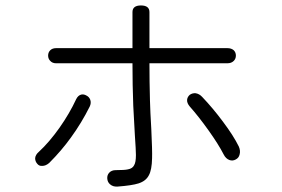

<svg xmlns="http://www.w3.org/2000/svg" viewBox="-20 -731 1040 707"><path d="M186.5 -553.7Q172.9 -553.7 165 -545.9Q157.2 -538.1 157.2 -526.4Q157.2 -514.6 165 -506.8Q172.9 -498 186.5 -498H467.8Q467.8 -418 470.7 -341.8Q472.7 -297.9 476.6 -233.4Q480.5 -177.7 480.5 -160.2Q480.5 -132.8 473.6 -122.1Q467.8 -110.4 451.2 -107.4Q439.5 -104.5 406.2 -104.5Q390.6 -104.5 381.8 -94.7Q374 -85.9 375 -73.2Q376 -60.5 384.8 -52.7Q395.5 -43 412.1 -43.9Q465.8 -47.9 490.2 -55.7Q517.6 -64.5 528.3 -85.9Q539.1 -105.5 540 -148.4Q541 -175.8 537.1 -255.9Q533.2 -321.3 532.2 -361.3Q530.3 -430.7 530.3 -498H817.4Q832 -498 840.8 -506.8Q848.6 -514.6 848.6 -526.4Q848.6 -538.1 840.8 -545.9Q832 -553.7 817.4 -553.7H530.3V-686.5Q530.3 -710.9 499 -710.9Q467.8 -710.9 467.8 -686.5V-553.7ZM260.7 -366.2Q236.3 -313.5 199.2 -260.7Q161.1 -207 123 -171.9Q110.4 -161.1 109.4 -148.4Q109.4 -136.7 117.2 -127.9Q124 -119.1 135.7 -120.1Q148.4 -120.1 161.1 -130.9Q206.1 -175.8 241.2 -224.6Q280.3 -278.3 310.5 -338.9Q316.4 -351.6 312.5 -363.3Q308.6 -374 298.8 -378.9Q289.1 -384.8 279.3 -382.8Q267.6 -379.9 260.7 -366.2ZM724.6 -374Q713.9 -385.7 700.2 -387.7Q688.5 -388.7 678.7 -381.8Q669.9 -374 668.9 -363.3Q668 -351.6 678.7 -338.9Q710.9 -302.7 747.1 -252Q784.2 -200.2 803.7 -162.1Q811.5 -146.5 825.2 -141.6Q836.9 -137.7 847.7 -143.6Q859.4 -149.4 862.3 -162.1Q866.2 -175.8 859.4 -191.4Q839.8 -231.4 800.8 -283.2Q764.6 -332 724.6 -374Z"/></svg>

Font: Gulim
Style: Regular
Weight: 400
Version: Version 2.21